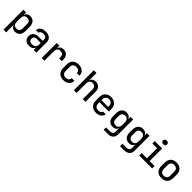

<svg xmlns="http://www.w3.org/2000/svg" viewBox="511 -2788 4977 4977"><g transform="rotate(45 3000.0 -299.5)"><path d="M88 180V-550H186V-444H187Q195 -498 235 -529Q275 -560 337 -560Q419 -560 468 -504.5Q517 -449 517 -354V-197Q517 -101 468 -45.5Q419 10 337 10Q276 10 236 -21Q196 -52 187 -106H185L187 21V180ZM302 -76Q357 -76 387.5 -104.5Q418 -133 418 -197V-353Q418 -417 387.5 -445.5Q357 -474 302 -474Q249 -474 218 -441Q187 -408 187 -348V-202Q187 -142 218 -109Q249 -76 302 -76Z M849 10Q764 10 714.5 -37.5Q665 -85 665 -162Q665 -239 716.5 -286Q768 -333 852 -333H1013V-375Q1013 -476 901 -476Q851 -476 820.5 -457.5Q790 -439 788 -406H690Q695 -473 751 -516.5Q807 -560 901 -560Q1002 -560 1057 -512Q1112 -464 1112 -377V0H1015V-101H1013Q1006 -50 962.5 -20Q919 10 849 10ZM875 -73Q938 -73 975.5 -103.5Q1013 -134 1013 -187V-260H861Q818 -260 791.5 -234.5Q765 -209 765 -167Q765 -124 794 -98.5Q823 -73 875 -73Z M1308 0V-550H1406V-444H1407Q1415 -498 1453.5 -529Q1492 -560 1556 -560Q1641 -560 1688 -507.5Q1735 -455 1735 -360V-312H1636V-359Q1636 -474 1523 -474Q1466 -474 1436.5 -441Q1407 -408 1407 -347V0Z M2108 10Q2007 10 1946 -46.5Q1885 -103 1885 -202V-349Q1885 -447 1946 -503.5Q2007 -560 2108 -560Q2205 -560 2264.5 -508.5Q2324 -457 2327 -368H2229Q2226 -418 2193.5 -445.5Q2161 -473 2108 -473Q2051 -473 2017.5 -440.5Q1984 -408 1984 -349V-202Q1984 -142 2017.5 -110Q2051 -78 2108 -78Q2162 -78 2194 -105Q2226 -132 2229 -182H2327Q2324 -93 2264.5 -41.5Q2205 10 2108 10Z M2488 0V-730H2587V-550L2586 -445H2587Q2594 -499 2632.5 -529.5Q2671 -560 2734 -560Q2816 -560 2865 -508Q2914 -456 2914 -368V0H2815V-353Q2815 -412 2785 -444Q2755 -476 2703 -476Q2649 -476 2618 -442.5Q2587 -409 2587 -349V0Z M3300 10Q3201 10 3140.5 -49Q3080 -108 3080 -210V-340Q3080 -442 3140.5 -501Q3201 -560 3300 -560Q3366 -560 3415.5 -533.5Q3465 -507 3492.5 -459.5Q3520 -412 3520 -349V-250H3177V-202Q3177 -142 3210 -108Q3243 -74 3300 -74Q3348 -74 3379 -92Q3410 -110 3416 -142H3515Q3505 -72 3446 -31Q3387 10 3300 10ZM3177 -349V-323H3423V-349Q3423 -412 3391 -446Q3359 -480 3300 -480Q3241 -480 3209 -446Q3177 -412 3177 -349Z M3759 180V92H3914Q3959 92 3986 66.5Q4013 41 4013 -3V-49L4015 -144H4014Q4004 -93 3965.5 -65Q3927 -37 3867 -37Q3782 -37 3733 -91.5Q3684 -146 3684 -241V-354Q3684 -449 3733 -504.5Q3782 -560 3867 -560Q3925 -560 3963.5 -532Q4002 -504 4013 -455H4014V-550H4111V-2Q4111 82 4058 131Q4005 180 3914 180ZM3898 -120Q3951 -120 3982 -153Q4013 -186 4013 -246V-349Q4013 -408 3982 -441Q3951 -474 3898 -474Q3843 -474 3813 -442.5Q3783 -411 3783 -357V-237Q3783 -183 3813 -151.5Q3843 -120 3898 -120Z M4359 180V92H4514Q4559 92 4586 66.5Q4613 41 4613 -3V-49L4615 -144H4614Q4604 -93 4565.5 -65Q4527 -37 4467 -37Q4382 -37 4333 -91.5Q4284 -146 4284 -241V-354Q4284 -449 4333 -504.5Q4382 -560 4467 -560Q4525 -560 4563.5 -532Q4602 -504 4613 -455H4614V-550H4711V-2Q4711 82 4658 131Q4605 180 4514 180ZM4498 -120Q4551 -120 4582 -153Q4613 -186 4613 -246V-349Q4613 -408 4582 -441Q4551 -474 4498 -474Q4443 -474 4413 -442.5Q4383 -411 4383 -357V-237Q4383 -183 4413 -151.5Q4443 -120 4498 -120Z M4883 0V-90H5076V-460H4903V-550H5175V-90H5356V0ZM5116 -647Q5082 -647 5062 -664.5Q5042 -682 5042 -712Q5042 -743 5062 -761Q5082 -779 5116 -779Q5150 -779 5170 -761Q5190 -743 5190 -712Q5190 -682 5170 -664.5Q5150 -647 5116 -647Z M5700 8Q5599 8 5539.5 -50Q5480 -108 5480 -212V-338Q5480 -442 5539.5 -500Q5599 -558 5700 -558Q5801 -558 5860.5 -500Q5920 -442 5920 -338V-212Q5920 -108 5860.5 -50Q5801 8 5700 8ZM5700 -79Q5756 -79 5788.5 -110.5Q5821 -142 5821 -203V-347Q5821 -408 5788.5 -439.5Q5756 -471 5700 -471Q5644 -471 5611.5 -439.5Q5579 -408 5579 -347V-203Q5579 -142 5611.5 -110.5Q5644 -79 5700 -79Z"/></g></svg>

Font: JetBrainsMono NFM Medium
Style: Regular
Weight: 500
Monospace: yes
Designer: Philipp Nurullin, Konstantin Bulenkov
Foundry: JetBrains
Version: Version 2.304; ttfautohint (v1.8.4.7-5d5b);Nerd Fonts 3.3.0